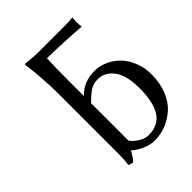

<svg xmlns="http://www.w3.org/2000/svg" viewBox="-203 -817 939 939"><g transform="rotate(-45 267.0 -347.0)"><path d="M316.9 9.8Q286.1 9.8 253.7 -4.4Q221.2 -18.6 199.2 -39.1Q185.1 -9.8 167 9.8Q147.9 9.8 140.1 2Q145 -25.4 145 -73.2V-481.9Q145 -537.6 140.4 -601.3Q135.7 -665 129.9 -698.2Q129.9 -704.1 134.8 -704.1Q136.2 -704.1 150.6 -702.6Q165 -701.2 184.1 -699.7Q203.1 -698.2 215.8 -698.2H398.9Q432.6 -698.2 455.1 -701.2L457 -698.2Q455.1 -671.9 455.1 -670.9Q455.1 -655.8 457 -640.1L455.1 -637.2Q341.8 -646 228 -647.9Q225.1 -602.1 225.1 -500V-389.2Q272 -439.9 348.1 -439.9Q384.3 -439.9 418.2 -424.3Q452.1 -408.7 477.8 -381.8Q503.4 -355 518.8 -315.7Q534.2 -276.4 534.2 -231.9Q534.2 -170.9 514.9 -123Q495.6 -75.2 463.6 -47.1Q431.6 -19 394.3 -4.6Q356.9 9.8 316.9 9.8ZM313 -29.8Q382.3 -29.8 413.6 -78.9Q444.8 -127.9 444.8 -224.1Q444.8 -312.5 412.4 -356.2Q379.9 -399.9 330.1 -399.9Q301.3 -399.9 279.3 -386.2Q257.3 -372.6 225.1 -339.8V-81.1Q238.3 -61.5 264.4 -45.7Q290.5 -29.8 313 -29.8Z"/></g></svg>

Font: Linear Smooth
Style: Regular
Weight: 400
Designer: Philipp H. Poll, Flanker
Foundry: Philipp H. Poll, reworked by Flanker
Version: Version 1.061 | FøM Fix